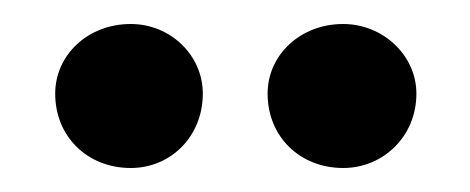

<svg xmlns="http://www.w3.org/2000/svg" viewBox="-20 -728 392 160"><path d="M266 -588C299 -588 327 -614 327 -650C327 -682 299 -708 266 -708C230 -708 203 -682 203 -650C203 -614 230 -588 266 -588ZM89 -588C122 -588 149 -614 149 -650C149 -682 122 -708 89 -708C53 -708 26 -682 26 -650C26 -614 53 -588 89 -588Z"/></svg>

Font: Lineal
Style: Bold
Weight: 700
Designer: Created by Frank Adebiaye with contributions from Anton Moglia & Ariel Martín Pérez
Created by Frank ADEBIAYE with FontF
Foundry: Velvetyne Type Foundry
Version: Version 2.000;Glyphs 3.2 (3227)